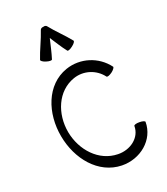

<svg xmlns="http://www.w3.org/2000/svg" viewBox="-284 -1307 1266 1455"><g transform="rotate(-30 349.0 -580.0)"><path d="M280 -939C305 -987 325 -1038 347 -1088C369 -1038 388 -987 414 -939C417 -932 438 -936 460 -948C482 -959 497 -974 493 -981C457 -1048 410 -1108 374 -1175C370 -1184 358 -1188 347 -1186C335 -1188 324 -1184 319 -1175C283 -1108 236 -1048 200 -981C197 -974 211 -959 233 -948C255 -936 276 -932 280 -939ZM654 -660C595 -777 468 -842 340 -822C152 -792 47 -599 49 -400C50 -204 153 -15 338 22C485 51 633 -32 658 -175C659 -182 640 -192 616 -196C591 -201 570 -198 569 -190C553 -97 453 -47 355 -67C205 -96 113 -243 111 -400C110 -560 202 -709 354 -733C444 -747 532 -701 573 -620C577 -613 597 -616 620 -627C642 -638 657 -653 654 -660Z"/></g></svg>

Font: Nupuram
Style: Regular
Weight: 400
Designer: Santhosh Thottingal (santhosh.thottingal@gmail.com)
Foundry: SMC
Version: Version 1.000